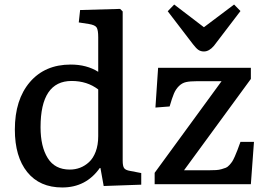

<svg xmlns="http://www.w3.org/2000/svg" viewBox="-20 -805 1156 839"><path d="M871.1 -580.1Q857.4 -580.1 847.4 -586.7Q837.4 -593.3 823.2 -611.8L712.9 -755.9L741.2 -785.2L871.1 -686L1002.9 -785.2L1030.8 -756.8L915 -605Q894 -580.1 871.1 -580.1ZM252 14.2Q153.3 14.2 99.1 -53Q44.9 -120.1 44.9 -238.8Q44.9 -369.6 110.6 -446.3Q176.3 -522.9 289.1 -522.9Q358.9 -522.9 409.2 -491.2V-642.1Q409.2 -673.8 402.3 -684.8Q395.5 -695.8 368.2 -700.2L324.2 -707L330.1 -761.2L504.9 -766.1L516.1 -754.9V-103Q516.1 -79.6 522.2 -70.6Q528.3 -61.5 548.8 -58.1L597.2 -48.8V2L433.1 7.8L418.9 -70.8H416Q356 14.2 252 14.2ZM655.8 0V-49.8L948.2 -450.2H840.8Q810.5 -450.2 793 -446.3Q775.4 -442.4 761.7 -428.7Q748 -415 740 -396Q731.9 -377 721.2 -339.8L659.2 -335L670.9 -508.8H1076.2V-460L784.2 -61H894Q911.6 -61 924.3 -61.8Q937 -62.5 948.5 -65.9Q960 -69.3 967 -72Q974.1 -74.7 982.2 -83.5Q990.2 -92.3 994.6 -98.9Q999 -105.5 1006.1 -121.3Q1013.2 -137.2 1017.6 -149.2Q1022 -161.1 1030.8 -185.1H1089.8L1076.2 0ZM285.2 -64Q308.6 -64 329.8 -72Q351.1 -80.1 369.1 -96.7Q387.2 -113.3 398.2 -142.3Q409.2 -171.4 409.2 -210V-414.1Q360.8 -451.2 293 -451.2Q157.2 -451.2 157.2 -249Q157.2 -164.6 188.5 -114.3Q219.7 -64 285.2 -64Z"/></svg>

Font: Literata Book Medium
Style: Regular
Weight: 500
Designer: Latin by Veronika Burian and Jose Scaglione. Greek by Irene Vlachou. Cyrillic by Vera Evstafieva
Foundry: TypeTogether
Version: Version 2.003;PS 002.003;hotconv 1.0.88;makeotf.lib2.5.64775